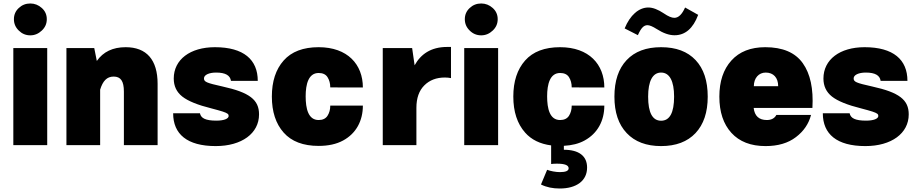

<svg xmlns="http://www.w3.org/2000/svg" viewBox="-20 -830 5256 1098"><path d="M59.6 -720.2C59.6 -694.8 68.8 -673.3 87.4 -655.3C105.5 -637.2 127.4 -627.9 153.3 -627.9C178.2 -627.9 200.2 -637.2 219.2 -655.3C238.3 -673.3 247.6 -694.8 247.6 -720.2C247.6 -745.6 238.3 -767.1 219.2 -784.2C200.2 -801.3 178.2 -810.1 153.3 -810.1C127.4 -810.1 105.5 -801.3 87.4 -784.2C68.8 -767.1 59.6 -745.6 59.6 -720.2ZM56.2 0H250V-555.2H56.2Z M552.7 -317.4C567.9 -366.7 590.8 -392.1 629.9 -392.1C670.4 -392.1 688.5 -366.2 688.5 -306.2V0H881.3V-350.6C881.3 -487.8 818.4 -560.1 698.7 -560.1C625 -560.1 570.3 -533.7 533.7 -481.4L519 -555.2H359.9V0H552.7Z M1209 -560.1C1067.4 -560.1 973.6 -489.3 973.6 -380.9C973.6 -337.9 989.7 -303.7 1022.5 -277.8C1055.2 -252 1110.8 -229.5 1189.5 -210C1218.3 -202.6 1239.7 -196.3 1253.9 -191.9C1281.7 -182.6 1287.6 -177.2 1287.6 -167C1287.6 -150.9 1260.7 -140.1 1217.3 -140.1C1155.3 -140.1 1128.9 -154.3 1123.5 -182.1H970.2C970.2 -63.5 1049.8 5.4 1213.4 5.4C1362.8 5.4 1461.4 -67.4 1461.4 -175.8C1461.4 -259.3 1407.2 -301.3 1252.4 -335.4C1160.2 -356 1146.5 -361.8 1146.5 -381.8C1146.5 -401.4 1174.8 -415 1215.8 -415C1270 -415 1296.4 -398.4 1300.8 -367.7H1454.1C1454.1 -488.8 1373.5 -560.1 1209 -560.1Z M1802.2 -560.1C1713.9 -560.1 1647 -534.7 1602.1 -483.9C1557.1 -433.1 1534.7 -364.3 1534.7 -277.8C1534.7 -191.4 1557.1 -122.6 1602.1 -71.8C1647 -21 1713.9 4.4 1802.2 4.4C1857.4 4.4 1904.3 -5.9 1941.9 -26.4C2017.1 -66.9 2055.2 -139.6 2055.2 -226.1H1868.7C1868.7 -203.1 1863.3 -184.1 1853 -168C1842.8 -151.9 1825.7 -143.6 1802.2 -143.6C1742.7 -143.6 1728 -209 1728 -279.3C1728 -348.6 1744.1 -412.6 1802.2 -412.6C1825.7 -412.6 1842.8 -404.8 1853 -388.7C1863.3 -372.6 1868.7 -353 1868.7 -330.1L2055.2 -329.6C2055.2 -461.4 1967.8 -560.1 1802.2 -560.1Z M2168.9 0H2361.3V-213.4C2361.3 -269 2376.5 -312 2406.7 -341.8C2436.5 -371.6 2475.6 -386.7 2523.9 -386.7C2536.1 -386.7 2547.9 -385.7 2559.1 -383.3V-561.5H2537.1C2443.8 -561.5 2385.7 -519.5 2351.1 -456.5L2336.9 -555.2H2168.9Z M2638.2 -720.2C2638.2 -694.8 2647.5 -673.3 2666 -655.3C2684.1 -637.2 2706.1 -627.9 2731.9 -627.9C2756.8 -627.9 2778.8 -637.2 2797.9 -655.3C2816.9 -673.3 2826.2 -694.8 2826.2 -720.2C2826.2 -745.6 2816.9 -767.1 2797.9 -784.2C2778.8 -801.3 2756.8 -810.1 2731.9 -810.1C2706.1 -810.1 2684.1 -801.3 2666 -784.2C2647.5 -767.1 2638.2 -745.6 2638.2 -720.2ZM2634.8 0H2828.6V-555.2H2634.8Z M3337.4 127.9C3337.4 62 3290.5 26.4 3204.6 26.4V3.9C3250.5 1.5 3290 -8.3 3322.8 -26.4C3397.5 -66.9 3436 -139.6 3436 -226.1H3249.5C3249.5 -203.1 3244.1 -184.1 3233.9 -168C3223.6 -151.9 3206.5 -143.6 3183.1 -143.6C3123.5 -143.6 3108.9 -209 3108.9 -279.3C3108.9 -348.6 3125 -412.6 3183.1 -412.6C3206.5 -412.6 3223.6 -404.8 3233.9 -388.7C3244.1 -372.6 3249.5 -353 3249.5 -330.1L3436 -329.6C3436 -461.4 3348.6 -560.1 3183.1 -560.1C3094.7 -560.1 3027.8 -534.7 2982.9 -483.9C2938 -433.1 2915.5 -364.3 2915.5 -277.8C2915.5 -191.4 2938 -122.6 2982.9 -71.8C3018.6 -31.2 3068.4 -6.8 3131.8 1.5V107.9C3142.1 106.4 3153.3 106 3165.5 106C3210 106 3231.9 114.7 3231.9 132.3C3231.9 147 3215.3 154.3 3182.1 154.3C3158.2 154.3 3127.9 148.4 3108.9 141.1L3073.7 225.1C3106.4 241.2 3141.1 248 3180.7 248C3229 248 3267.1 237.3 3295.4 216.3C3323.2 194.8 3337.4 165.5 3337.4 127.9Z M3627.9 -628.9C3646 -669.9 3661.6 -686 3682.6 -686C3694.8 -686 3712.4 -678.7 3735.4 -664.1C3772.9 -640.1 3806.6 -628.4 3837.4 -628.4C3898.4 -628.4 3943.8 -667.5 3972.7 -745.1L3897.9 -787.1C3880.4 -747.6 3859.9 -728 3836.4 -728C3821.3 -728 3801.3 -736.3 3776.4 -753.4C3742.7 -775.9 3713.4 -787.1 3687.5 -787.1C3633.3 -787.1 3583 -743.2 3552.2 -667.5ZM3760.7 -560.1C3675.3 -560.1 3609.9 -535.6 3563.5 -486.3C3517.1 -437 3493.7 -367.7 3493.7 -277.3C3493.7 -187.5 3517.1 -118.2 3564 -68.8C3610.4 -19.5 3676.3 5.4 3760.7 5.4C3845.2 5.4 3911.1 -19.5 3957.5 -68.8C4003.9 -118.2 4027.3 -187.5 4027.3 -277.3C4027.3 -367.7 4004.4 -437 3958 -486.3C3911.6 -535.6 3846.2 -560.1 3760.7 -560.1ZM3760.7 -415C3809.1 -415 3835 -366.7 3835 -277.3C3835 -185.5 3810.1 -139.6 3760.7 -139.6C3711.4 -139.6 3686.5 -185.5 3686.5 -277.3C3686.5 -366.7 3712.4 -415 3760.7 -415Z M4626 -212.9C4632.3 -322.3 4614.3 -407.7 4570.8 -468.8C4527.3 -529.8 4455.6 -560.1 4356.4 -560.1C4272.9 -560.1 4208.5 -534.7 4162.6 -483.9C4116.7 -433.1 4093.8 -364.3 4093.8 -277.3C4093.8 -189.9 4116.7 -120.6 4162.6 -70.3C4208.5 -20 4273.4 5.4 4357.9 5.4C4429.2 5.4 4487.3 -11.7 4531.7 -45.9C4576.2 -79.6 4605 -122.1 4618.2 -172.9H4419.9C4409.7 -152.8 4390.1 -143.6 4365.2 -143.6C4320.8 -143.6 4295.4 -166.5 4290 -212.9ZM4291 -336.9C4291 -383.8 4319.3 -415 4358.9 -415C4403.3 -415 4430.2 -385.7 4430.2 -336.9Z M4924.3 -560.1C4782.7 -560.1 4689 -489.3 4689 -380.9C4689 -337.9 4705.1 -303.7 4737.8 -277.8C4770.5 -252 4826.2 -229.5 4904.8 -210C4933.6 -202.6 4955.1 -196.3 4969.2 -191.9C4997.1 -182.6 5002.9 -177.2 5002.9 -167C5002.9 -150.9 4976.1 -140.1 4932.6 -140.1C4870.6 -140.1 4844.2 -154.3 4838.9 -182.1H4685.5C4685.5 -63.5 4765.1 5.4 4928.7 5.4C5078.1 5.4 5176.8 -67.4 5176.8 -175.8C5176.8 -259.3 5122.6 -301.3 4967.8 -335.4C4875.5 -356 4861.8 -361.8 4861.8 -381.8C4861.8 -401.4 4890.1 -415 4931.2 -415C4985.4 -415 5011.7 -398.4 5016.1 -367.7H5169.4C5169.4 -488.8 5088.9 -560.1 4924.3 -560.1Z"/></svg>

Font: Estedad Black
Style: Regular
Weight: 900
Designer: Amin Abedi
Version: Version 7.3